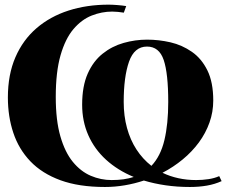

<svg xmlns="http://www.w3.org/2000/svg" viewBox="-20 -772 948 804"><path d="M898 -34.5 908 -13.5Q879.5 -0.5 846.5 5.2Q813.5 11 775 11Q722 11 673.8 4Q625.5 -3 582.5 -16Q543.5 -3 502.2 4Q461 11 419.5 11Q310.5 11 233.2 -17.2Q156 -45.5 107.2 -96.5Q58.5 -147.5 35.8 -215.8Q13 -284 13 -364Q13 -459.5 44.5 -532.2Q76 -605 133 -654Q190 -703 267 -727.8Q344 -752.5 435 -752.5Q449.5 -752.5 471.8 -750.8Q494 -749 508.5 -746.5L498.5 -719Q486.5 -721 474 -722.2Q461.5 -723.5 450 -723.5Q406 -723.5 363.8 -706.8Q321.5 -690 287.5 -650Q253.5 -610 233.5 -540.5Q213.5 -471 213.5 -366Q213.5 -268 232.8 -201.2Q252 -134.5 285 -94.2Q318 -54 360 -36Q402 -18 447.5 -18Q474 -18 497 -21.2Q520 -24.5 540 -31Q472.5 -59 424 -103.2Q375.5 -147.5 349.8 -205.8Q324 -264 324 -333.5Q324 -411 347.2 -463.5Q370.5 -516 409.8 -547.2Q449 -578.5 497.5 -592.2Q546 -606 596 -606Q645 -606 693.8 -594.8Q742.5 -583.5 783.2 -555.2Q824 -527 848.5 -477.2Q873 -427.5 873 -351Q873 -303 857.2 -258.8Q841.5 -214.5 812.8 -175.5Q784 -136.5 745.2 -104.5Q706.5 -72.5 660.5 -48.5Q691.5 -33.5 726.8 -25.8Q762 -18 801.5 -18Q828 -18 853 -21.8Q878 -25.5 898 -34.5ZM614 -77.5Q652.5 -118 668.5 -185.5Q684.5 -253 684.5 -345Q684.5 -464.5 665.5 -520.8Q646.5 -577 595.5 -577Q542.5 -577 520.2 -513.5Q498 -450 498 -345.5Q498 -286.5 511.8 -236.2Q525.5 -186 551.5 -146Q577.5 -106 614 -77.5Z"/></svg>

Font: Merriweather 144pt Black
Style: Regular
Weight: 900
Version: Version 2.100